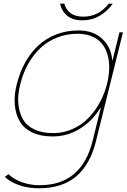

<svg xmlns="http://www.w3.org/2000/svg" viewBox="-20 -805 689 1040"><path d="M560.1 -352.1Q570.3 -394 571.5 -432.9Q572.8 -471.7 563.2 -506.3Q553.7 -541 533.7 -566.7Q513.7 -592.3 479.5 -607.2Q445.3 -622.1 399.9 -622.1Q340.3 -622.1 288.3 -601.3Q236.3 -580.6 197.8 -543.7Q159.2 -506.8 132.1 -458Q105 -409.2 90.8 -352.1Q74.7 -293.9 79.1 -244.9Q83.5 -195.8 103.8 -159.9Q124 -124 166 -104Q208 -84 268.1 -84Q323.7 -84 373.3 -106.2Q422.9 -128.4 459.2 -166Q495.6 -203.6 521.2 -251.2Q546.9 -298.8 560.1 -352.1ZM627 -629.9H646L500 -41Q468.8 85.9 392.8 150.4Q316.9 214.8 190.9 214.8Q77.1 214.8 5.9 153.8L25.9 138.2Q54.2 166.5 99.6 182.4Q145 198.2 194.8 198.2Q422.4 198.2 481.9 -43L525.9 -221.2H523.9Q483.4 -152.8 415.3 -109.4Q347.2 -65.9 264.2 -65.9Q200.2 -65.9 155 -87.4Q109.9 -108.9 87.4 -147Q64.9 -185.1 60.1 -237.5Q55.2 -290 71.8 -352.1Q87.4 -414.6 116.5 -466.8Q145.5 -519 187 -557.9Q228.5 -596.7 284.2 -618.4Q339.8 -640.1 404.8 -640.1Q486.3 -640.1 534.7 -593.8Q583 -547.4 587.9 -479H589.8ZM568.8 -785.2H590.8Q561 -743.2 519 -719Q477.1 -694.8 425.8 -694.8Q375 -694.8 345 -719Q314.9 -743.2 305.2 -785.2H328.1Q348.6 -714.8 431.2 -714.8Q514.6 -714.8 568.8 -785.2Z"/></svg>

Font: Sinkin Sans 100 Thin Italic
Style: Regular
Weight: 100
Italic angle: -112°
Designer: Keith Bates
Foundry: K-Type
Version: Sinkin Sans (version 1.0)  by Keith Bates   •   © 2014   www